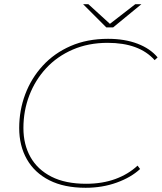

<svg xmlns="http://www.w3.org/2000/svg" viewBox="-20 -887 767 910"><path d="M386 3Q284 3 214 -32.5Q144 -68 107.5 -132Q71 -196 71 -280Q71 -364 99.5 -440Q128 -516 182.5 -575.5Q237 -635 315 -669Q393 -703 492 -703Q571 -703 631.5 -680Q692 -657 727 -615L713 -602Q640 -684 490 -684Q399 -684 325 -652Q251 -620 199 -564Q147 -508 119 -435Q91 -362 91 -280Q91 -202 124.5 -142.5Q158 -83 224 -49.5Q290 -16 388 -16Q465 -16 526.5 -38.5Q588 -61 632 -102L644 -86Q601 -46 533 -21.5Q465 3 386 3ZM484 -757 374 -867H399L501 -774L621 -867H650L516 -757Z"/></svg>

Font: Montserrat Thin
Style: Italic
Weight: 100
Italic angle: -11.3°
Designer: Julieta Ulanovsky
Foundry: Julieta Ulanovsky
Version: Version 9.000; ttfautohint (v1.8.4.7-5d5b)